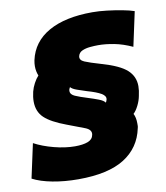

<svg xmlns="http://www.w3.org/2000/svg" viewBox="-109 -837 796 918"><g transform="rotate(-10 289.5 -377.5)"><path d="M198 10Q131 10 73 -1Q15 -12 -23 -32L13 -198Q54 -176 108 -162Q162 -148 209 -148Q248 -148 271.5 -157Q295 -166 299 -188Q304 -212 272.5 -224.5Q241 -237 187 -257Q114 -284 82.5 -314Q51 -344 51 -393Q51 -415 57 -440Q62 -460 72.5 -479.5Q83 -499 95 -512Q91 -521 88.5 -533Q86 -545 86 -558Q86 -572 89 -587Q108 -674 188.5 -719.5Q269 -765 401 -765Q434 -765 471.5 -760.5Q509 -756 544 -749.5Q579 -743 602 -735L566 -568Q520 -589 478.5 -597Q437 -605 401 -605Q383 -605 361.5 -603Q340 -601 323.5 -593.5Q307 -586 303 -569Q299 -550 322.5 -540Q346 -530 401 -514Q488 -489 522.5 -457.5Q557 -426 557 -379Q557 -358 551 -332Q547 -310 535.5 -287Q524 -264 511 -252Q516 -243 518.5 -231Q521 -219 521 -206Q521 -200 521 -193.5Q521 -187 519 -181Q500 -89 421.5 -39.5Q343 10 198 10ZM390 -328Q394 -334 396 -342Q400 -359 378 -372Q356 -385 310 -398Q288 -405 265 -413Q242 -421 234 -431Q232 -427 230 -423Q228 -419 228 -412Q228 -396 249.5 -386.5Q271 -377 310 -365Q336 -357 359.5 -348Q383 -339 390 -328Z"/></g></svg>

Font: Kanit ExtraBold
Style: Italic
Weight: 800
Italic angle: -12°
Designer: Katatrad Team
Foundry: CadsonDemak
Version: Version 2.000; ttfautohint (v1.8.3)